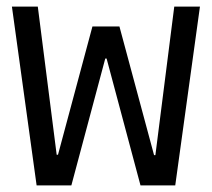

<svg xmlns="http://www.w3.org/2000/svg" viewBox="-20 -560 640 580"><path d="M90.6 0H195.6L298 -383.2H302L404.4 0H509.4L584 -540H506.4L449.4 -91.4H445.4L340.8 -480H259.2L155.2 -92.6H151.2L94.2 -540H16Z"/></svg>

Font: CommitMonoV143 ExtLt
Style: Regular
Weight: 200
Monospace: yes
Designer: Eigil Nikolajsen
Foundry: Eigil Nikolajsen
Version: Version 1.143